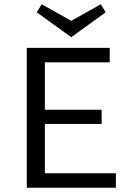

<svg xmlns="http://www.w3.org/2000/svg" viewBox="-20 -883 622 903"><path d="M477 -825 315 -708 153 -825 176 -863 315 -785 454 -863ZM191 -68H525V0H106V-658H496V-590H191V-367H458V-300H191Z"/></svg>

Font: EauTestInfant Medium
Style: Regular
Weight: 500
Designer: Christian Thalmann (Catharsis Fonts)
Version: Version 0.001;PS 000.001;hotconv 1.0.88;makeotf.lib2.5.64775